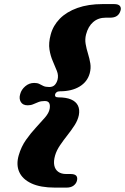

<svg xmlns="http://www.w3.org/2000/svg" viewBox="-20 -772 598 918"><path d="M243.5 -321Q240 -306.5 259 -306.5Q296.5 -306.5 319.8 -296.5Q343 -286.5 352.5 -267.5Q362 -248.5 357 -221.5Q352 -197 336.5 -173Q321 -149 302 -125Q283 -101 266.8 -77Q250.5 -53 243.5 -29Q235.5 -1.5 239.5 18.5Q243.5 38.5 258.2 49.2Q273 60 296.5 60H317.5Q338 60 345 68.8Q352 77.5 347.5 93.5Q343.5 107 331 116Q318.5 125 298 125H243Q173.5 125 130.5 105Q87.5 85 72 50.2Q56.5 15.5 69.5 -29.5Q81.5 -71 104.5 -103.5Q127.5 -136 152 -162.2Q176.5 -188.5 195.2 -210.2Q214 -232 217.5 -252Q220.5 -269.5 215.2 -279.2Q210 -289 194 -289Q176.5 -289 163.8 -284Q151 -279 139.2 -273.8Q127.5 -268.5 112.5 -268.5Q89 -268.5 79.5 -284.5Q70 -300.5 76.5 -322Q82 -343.5 100.8 -359.5Q119.5 -375.5 143.5 -375.5Q158.5 -375.5 167.8 -370.8Q177 -366 187.2 -361Q197.5 -356 215.5 -356Q231.5 -356 240.8 -364.8Q250 -373.5 255 -390Q260.5 -411 252.2 -432.2Q244 -453.5 232.8 -478.8Q221.5 -504 216.5 -535.2Q211.5 -566.5 222.5 -607Q234 -650 266.2 -682.8Q298.5 -715.5 350.2 -734Q402 -752.5 470.5 -752.5H525.5Q546.5 -752.5 553.5 -743.2Q560.5 -734 556 -720.5Q551 -704 539 -695.8Q527 -687.5 506.5 -687.5H485.5Q450 -687.5 425.8 -666.8Q401.5 -646 391.5 -607.5Q385.5 -584.5 389.5 -561.5Q393.5 -538.5 400.8 -515.2Q408 -492 411.8 -468.8Q415.5 -445.5 409 -421.5Q398 -381 360.5 -358.2Q323 -335.5 267 -335.5Q256.5 -335.5 250.8 -331.2Q245 -327 243.5 -321Z"/></svg>

Font: Fraunces
Style: Italic
Weight: 900
Italic angle: -16°
Version: Version 1.000;[0bf87f6ff]